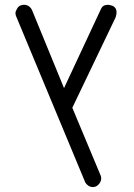

<svg xmlns="http://www.w3.org/2000/svg" viewBox="-20 -590 554 792"><path d="M104.5 -559.6Q93.8 -570.3 80.1 -570.3Q64.5 -570.3 55.7 -561.5Q52.7 -558.6 50.8 -554.7Q43.9 -543.9 43.9 -536.1Q43.9 -529.3 45.9 -524.4Q331.1 162.1 332 163.1Q335.9 169.9 344.2 175.8Q352.5 181.6 363.3 181.6Q377 181.6 387.2 170.4Q397.5 159.2 397.5 145.5Q397.5 139.6 395.5 134.8L278.3 -145.5L457 -518.6Q468.8 -555.7 443.4 -566.4Q429.7 -570.3 425.3 -570.3Q420.9 -570.3 416 -569.3Q401.4 -566.4 395.5 -550.8Q395.5 -550.8 244.1 -226.6L112.3 -547.9Q109.4 -554.7 104.5 -559.6Z"/></svg>

Font: FakePearl
Style: ExtraLight
Weight: 300
Version: Version 1.2